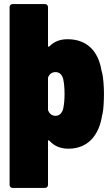

<svg xmlns="http://www.w3.org/2000/svg" viewBox="-20 -720 549 940"><path d="M477 -374C462 -468 407 -528 311 -528C275 -528 245 -517 222 -493C218 -489 215 -491 215 -496V-685C215 -694 209 -700 200 -700H42C33 -700 27 -694 27 -685V185C27 194 33 200 42 200H200C209 200 215 194 215 185V-29C215 -34 218 -35 222 -31C246 -4 278 8 315 8C408 8 465 -55 480 -156C481 -159 481 -161 482 -163C487 -183 489 -232 489 -261C489 -293 486 -344 479 -367C478 -369 478 -371 477 -374ZM289 -186C283 -166 271 -153 252 -153C234 -153 223 -163 216 -178C215 -181 215 -184 215 -186V-335C215 -337 215 -340 216 -343C223 -358 235 -367 252 -367C271 -367 283 -355 289 -335C294 -313 296 -287 296 -260C296 -233 294 -208 289 -186Z"/></svg>

Font: Barlow Semi Condensed Black
Style: Regular
Weight: 900
Width: 4
Designer: Jeremy Tribby
Foundry: Tribby Type
Version: Version 1.408;PS 001.408;hotconv 1.0.88;makeotf.lib2.5.64775